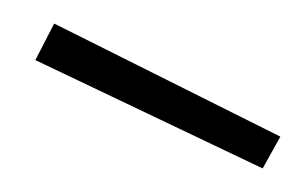

<svg xmlns="http://www.w3.org/2000/svg" viewBox="-20 -752 258 163"><path d="M26 -732 218 -636 203 -609 10 -701Z"/></svg>

Font: Titillium Web[RUS by Daymarius]
Style: Regular
Weight: 200
Designer: Cyrillization by Daymarius
Foundry: Cyrillization by Daymarius
Version: Version 1.002 September 11, 2018